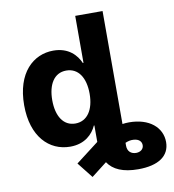

<svg xmlns="http://www.w3.org/2000/svg" viewBox="-98 -814 1000 1104"><g transform="rotate(-10 402.0 -262.0)"><path d="M257.8 8.3C343.8 8.3 390.6 -41 411.6 -87.9H414.6V8.3L280.8 110.8L353 202.1L443.4 131.8C474.1 178.7 531.7 204.1 620.1 204.1C738.8 204.1 804.2 158.2 804.2 77.6C804.2 -8.3 731.4 -70.8 613.8 -70.8C600.6 -70.8 587.9 -69.8 575.2 -67.9V-727.5H415.5V-453.1H411.6C391.6 -499.5 346.2 -552.7 256.3 -552.7C139.2 -552.7 37.1 -461.4 37.1 -272C37.1 -88.9 134.3 8.3 257.8 8.3ZM309.6 -117.7C239.3 -117.7 201.2 -180.2 201.2 -272.5C201.2 -364.3 238.8 -426.8 309.6 -426.8C379.4 -426.8 419.4 -367.2 419.4 -272.5C419.4 -178.7 378.9 -117.7 309.6 -117.7ZM573.7 59.1V41.5C591.8 33.7 606.4 31.2 621.1 32.2C652.8 33.7 668.5 50.3 668.5 71.8C668.5 94.7 649.4 109.4 624 109.4C595.7 109.4 573.7 92.3 573.7 59.1Z"/></g></svg>

Font: Raveo
Style: Bold
Weight: 700
Designer: Jakub Foglar, Rasmus Andersson (Inter)
Foundry: Jakubfoglar.com
Version: Version 1.100;Glyphs 3.2.3 (3260)